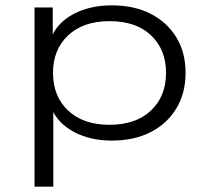

<svg xmlns="http://www.w3.org/2000/svg" viewBox="-20 -517 782 717"><path d="M109 180V-489H177V-373H170Q192 -431 253.5 -464Q315 -497 397 -497Q481 -497 542.5 -465.5Q604 -434 638.5 -377.5Q673 -321 673 -245Q673 -169 638.5 -112Q604 -55 542.5 -23.5Q481 8 397 8Q316 8 255 -25Q194 -58 172 -114H179V180ZM389 -51Q487 -51 543.5 -104Q600 -157 600 -245Q600 -332 544 -385Q488 -438 389 -438Q291 -438 234.5 -385Q178 -332 178 -245Q178 -157 234.5 -104Q291 -51 389 -51Z"/></svg>

Font: Nunito Sans 10pt Expanded Light
Style: Regular
Weight: 300
Width: 7
Designer: Vernon Adams
Foundry: Vernon Adams
Version: Version 3.101;gftools[0.9.27]